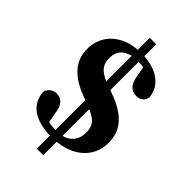

<svg xmlns="http://www.w3.org/2000/svg" viewBox="-252 -827 1032 1032"><g transform="rotate(45 264.5 -310.5)"><path d="M247 15Q185 15 141 -2Q97 -19 73 -51Q49 -83 47 -128Q55 -150 70.5 -160.5Q86 -171 105 -171Q122 -171 135 -164.5Q148 -158 158 -142.5Q168 -127 173 -98L188 -14L114 -60Q137 -48 156.5 -41Q176 -34 197.5 -30.5Q219 -27 247 -27Q283 -27 310 -39.5Q337 -52 351.5 -76.5Q366 -101 366 -134Q366 -164 355.5 -183.5Q345 -203 321.5 -217.5Q298 -232 260 -246L227 -259Q172 -278 132.5 -305.5Q93 -333 72 -370Q51 -407 51 -454Q51 -511 78 -554Q105 -597 155 -621.5Q205 -646 276 -646Q333 -646 376 -629Q419 -612 444 -581Q469 -550 472 -508Q468 -485 452.5 -474Q437 -463 418 -463Q403 -463 388 -469Q373 -475 361.5 -492.5Q350 -510 344 -543L331 -618L401 -576Q378 -588 359 -593.5Q340 -599 323 -601Q306 -603 287 -603Q236 -603 203 -579.5Q170 -556 170 -505Q170 -463 193.5 -439Q217 -415 268 -397L302 -385Q367 -363 408.5 -334Q450 -305 470 -267.5Q490 -230 490 -182Q490 -124 461 -79.5Q432 -35 377.5 -10Q323 15 247 15ZM239 115V-316H288V115ZM247 -316V-736H296V-316Z"/></g></svg>

Font: Source Serif 4 36pt
Style: Bold
Weight: 700
Designer: Frank Grießhammer
Foundry: Adobe Systems Incorporated
Version: Version 4.004;hotconv 1.0.116;makeotfexe 2.5.65601